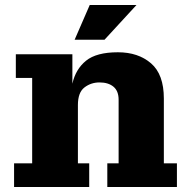

<svg xmlns="http://www.w3.org/2000/svg" viewBox="-20 -744 760 764"><path d="M277 -586 337 -724H523L396 -586ZM36 0V-94H108V-434H43V-528H268V-411Q281 -469 322.5 -502.5Q364 -536 449 -536Q530 -536 581 -492Q632 -448 632 -352V-94H684V0H407V-94H452V-347Q452 -382 431.5 -399Q411 -416 376 -416Q342 -416 316 -396Q290 -376 290 -326V-94H335V0Z"/></svg>

Font: Montagu Slab 16pt
Style: Bold
Weight: 700
Designer: Florian Karsten
Foundry: Florian Karsten
Version: Version 1.000; ttfautohint (v1.8.3)